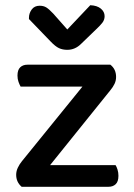

<svg xmlns="http://www.w3.org/2000/svg" viewBox="-20 -716 512 736"><path d="M63 0Q42 -18 42 -46Q42 -60 48.5 -73.5Q55 -87 64 -98L296 -384H59Q55 -391 51 -402Q47 -413 47 -426Q47 -448 57.5 -458Q68 -468 85 -468H403Q425 -451 425 -421Q425 -407 419 -394.5Q413 -382 403 -370L172 -83H423Q427 -77 430.5 -66Q434 -55 434 -42Q434 -20 423.5 -10Q413 0 396 0ZM238 -603 326 -696Q352 -695 366.5 -683Q381 -671 381 -654Q381 -640 372.5 -629Q364 -618 349 -604L291 -548Q268 -525 238 -525Q220 -525 206 -531.5Q192 -538 173 -558L91 -643V-648Q91 -665 101.5 -679.5Q112 -694 132 -694Q147 -694 157.5 -687.5Q168 -681 184 -664Z"/></svg>

Font: Baloo Tammudu 2 Medium
Style: Regular
Weight: 500
Designer: Maithili Shingre, Omkar Shende and Ek Type
Foundry: Ek Type
Version: Version 1.640;hotconv 1.0.111;makeotfexe 2.5.65597; ttfautoh